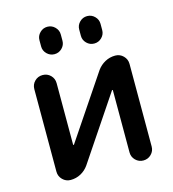

<svg xmlns="http://www.w3.org/2000/svg" viewBox="-110 -855 834 925"><g transform="rotate(-15 307.0 -393.0)"><path d="M157.2 -679.7V-710.9Q157.2 -732.4 172.9 -748Q188.5 -763.7 210.4 -763.7Q232.4 -763.7 248 -748Q263.7 -732.4 263.7 -710.9V-679.7Q263.7 -658.2 248 -642.6Q232.4 -627 210.4 -627Q188.5 -627 172.9 -642.6Q157.2 -658.2 157.2 -679.7ZM355.5 -679.7V-710.9Q355.5 -732.4 371.1 -748Q386.7 -763.7 408.7 -763.7Q430.7 -763.7 446.3 -748Q461.9 -732.4 461.9 -710.9V-679.7Q461.9 -658.2 446.3 -642.6Q430.7 -627 408.7 -627Q386.7 -627 371.1 -642.6Q355.5 -658.2 355.5 -679.7ZM436.5 -386.7Q436.5 -387.7 435.1 -388.2Q433.6 -388.7 432.6 -387.7L218.8 -69.3Q203.1 -46.9 179.7 -34.2Q156.2 -21.5 128.9 -21.5Q105.5 -21.5 88.9 -38.1Q72.3 -54.7 72.3 -78.1V-489.3Q72.3 -512.7 88.4 -528.8Q104.5 -544.9 127.9 -544.9Q151.4 -544.9 167.5 -528.8Q183.6 -512.7 183.6 -489.3V-183.6Q183.6 -181.6 185.1 -181.2Q186.5 -180.7 187.5 -181.6L400.4 -498Q416 -519.5 439.5 -532.2Q462.9 -544.9 490.2 -544.9Q513.7 -544.9 530.3 -528.3Q546.9 -511.7 546.9 -488.3V-76.2Q546.9 -53.7 530.8 -37.6Q514.6 -21.5 491.7 -21.5Q468.8 -21.5 452.6 -37.6Q436.5 -53.7 436.5 -76.2Z"/></g></svg>

Font: Gen Jyuu Gothic Medium
Style: Regular
Weight: 500
Designer: [Source Han Sans]
Ryoko NISHIZUKA  (kana & ideographs); Paul D. Hunt (Latin, Greek & Cyrillic); Wenlong ZHANG  (bopomofo
Version: Version 1.002.20150607